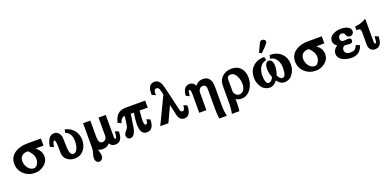

<svg xmlns="http://www.w3.org/2000/svg" viewBox="-1 -1733 5988 2955"><g transform="rotate(-20 2993.0 -255.5)"><path d="M547.4 -333H417Q504.9 -263.2 504.9 -174.8Q504.9 -90.8 434.1 -34.7Q368.7 17.6 282.2 17.6Q176.3 17.6 102.3 -52Q28.3 -121.6 28.3 -223.1Q28.3 -336.4 122.6 -397Q202.6 -449.2 321.3 -449.2H547.4ZM375 -173.8Q375 -256.8 292.5 -333H282.2Q223.6 -333 191.4 -302.7Q159.2 -272.5 159.2 -217.8Q159.2 -156.7 196.3 -107.4Q235.8 -54.2 292.5 -54.7Q326.7 -54.7 352.1 -94.7Q375 -132.8 375 -173.8Z M1138.2 -209.5Q1138.2 -118.7 1087.4 -53.7Q1030.3 19 934.1 19Q862.3 19 811.5 -21.7Q760.7 -62.5 756.3 -132.3Q756.3 -183.6 755.4 -234.4Q754.4 -302.2 745.6 -332Q740.7 -348.6 732.4 -348.6Q708.5 -348.6 698.2 -291Q696.8 -283.2 692.9 -254.9L633.3 -282.2Q642.1 -349.6 666.5 -394Q702.1 -457.5 763.2 -457Q812.5 -457 841.8 -418.5Q866.2 -386.2 869.1 -342.3Q870.1 -285.2 875 -173.3Q882.8 -55.7 939 -55.2Q981.4 -55.2 1006.8 -116.2Q1027.3 -167 1027.3 -227.1Q1027.3 -368.7 927.7 -404.3L939 -457Q1037.6 -435.1 1090.8 -362.3Q1138.2 -296.4 1138.2 -209.5Z M1712.4 -140.6Q1712.4 31.2 1594.7 30.8Q1529.3 30.8 1502.9 -22.9Q1464.4 30.3 1381.8 30.3Q1347.2 30.3 1315.9 12.7Q1337.4 96.7 1337.4 117.2Q1337.4 145 1323.2 166Q1305.2 192.9 1272.5 192.9Q1240.2 192.9 1222.7 166Q1208.5 144.5 1208.5 117.2Q1208.5 94.2 1218.8 57.6Q1231.4 12.7 1233.9 -1.5Q1237.8 -29.8 1237.8 -68.8V-448.7H1356.4V-186Q1356.4 -72.8 1416.5 -72.8Q1450.7 -72.8 1470.7 -95.2Q1490.7 -117.7 1490.7 -151.9V-448.7H1609.4V-88.4Q1609.4 -69.3 1612.3 -61.5Q1615.2 -53.7 1626 -53.7Q1648.9 -53.7 1653.8 -165.5Z M2254.9 -334H2121.1Q2110.8 -206.5 2110.8 -173.8Q2110.8 -98.6 2139.2 -98.6Q2172.4 -98.6 2172.4 -173.3L2231 -149.4Q2231 19.5 2113.8 19.5Q2009.3 19.5 2009.3 -149.4Q2009.3 -224.6 2027.8 -334H1977.1L1945.3 -121.1Q1938 -74.2 1919.4 -37.1Q1890.1 18.1 1845.2 18.1Q1817.4 18.1 1801.5 -0.7Q1785.6 -19.5 1785.6 -43.5Q1785.6 -76.7 1822.3 -116.2Q1853 -147.9 1858.4 -187.5L1878.9 -334H1874Q1818.8 -334 1794.4 -247.6L1738.8 -271.5Q1760.3 -364.3 1803.7 -404.3Q1851.1 -449.2 1939.9 -449.2H2254.9Z M2839.8 -157.2Q2839.8 16.1 2731 15.6Q2654.8 15.6 2630.4 -76.2Q2629.4 -79.1 2621.1 -119.6L2589.8 -253.9L2471.2 1H2338.4L2550.3 -441.4Q2543 -470.7 2536.1 -499Q2524.9 -539.6 2515.1 -553.5Q2505.4 -567.4 2477.5 -567.4Q2433.1 -567.4 2439 -470.7L2377.9 -497.6Q2377.9 -575.2 2392.1 -610.8Q2416 -672.4 2487.3 -672.4Q2552.7 -672.4 2585.9 -600.6Q2597.7 -574.7 2622.6 -473.1L2691.9 -176.3Q2694.8 -155.8 2708 -117.2Q2718.3 -97.7 2742.7 -97.2Q2777.3 -97.2 2783.2 -182.6Z M3356.4 200.2H3232.9Q3221.7 137.7 3221.7 44.4V-280.8Q3221.7 -358.4 3161.6 -358.4Q3130.9 -358.4 3110.6 -333Q3090.3 -307.6 3090.3 -272.9V11.7H2972.7V-293.5Q2972.7 -370.1 2947.3 -370.1Q2936 -370.1 2929.7 -334Q2928.2 -326.2 2923.3 -276.9L2868.2 -303.7Q2868.2 -364.7 2892.6 -406.7Q2922.9 -457.5 2980.5 -457Q3046.9 -457 3073.7 -394.5Q3125 -458 3198.2 -458Q3337.4 -458 3337.4 -280.8V50.8Q3337.4 116.2 3356.4 200.2Z M3820.8 -63.5Q3761.2 29.8 3662.6 30.3Q3609.4 30.3 3570.8 3.9V73.7Q3570.8 137.7 3561.5 200.2H3439Q3456.5 117.2 3456.1 14.2V-258.8Q3456.1 -348.1 3518.6 -403.3Q3578.1 -457 3668.9 -457Q3766.1 -457 3820.8 -392.6Q3871.6 -332 3871.6 -237.3Q3871.6 -142.6 3820.8 -63.5ZM3750.5 -180.2Q3750.5 -248 3719.7 -307.6Q3684.1 -376.5 3630.4 -376.5Q3566.9 -376.5 3566.9 -313.5V-132.3Q3566.9 -96.7 3591.6 -69.3Q3616.2 -42 3649.4 -42Q3700.7 -42 3726.6 -84Q3750.5 -120.6 3750.5 -180.2Z M4552.7 -208Q4552.7 -124 4509.3 -58.6Q4458 19.5 4367.7 19.5Q4302.2 19.5 4249.5 -53.2Q4198.7 19.5 4131.8 19.5Q4042.5 19.5 3990.2 -58.6Q3947.8 -123.5 3947.3 -207Q3947.3 -314 4013.2 -381.3Q4083.5 -453.1 4204.6 -453.1L4221.2 -398.4Q4147 -387.2 4110.4 -321.8Q4080.1 -268.6 4080.1 -194.8Q4080.1 -53.2 4138.7 -53.2Q4179.2 -53.2 4213.4 -121.6Q4183.1 -196.8 4183.1 -269Q4183.1 -308.6 4196.8 -337.9Q4214.8 -376 4249.5 -376Q4286.1 -376 4304.2 -337.9Q4317.9 -308.6 4317.4 -267.6Q4317.4 -196.3 4288.6 -121.6Q4319.3 -52.7 4361.3 -53.2Q4420.9 -53.2 4420.4 -195.3Q4420.4 -269.5 4391.1 -321.8Q4354 -387.2 4280.3 -398.4L4294.9 -453.1Q4416.5 -453.1 4486.8 -381.3Q4552.7 -314.9 4552.7 -208ZM4263.2 -591.8Q4236.3 -565.9 4189.9 -519L4153.3 -542.5Q4176.3 -593.8 4222.2 -687.5Q4234.9 -711.4 4265.1 -710.9Q4284.2 -710.9 4300.3 -698.2Q4316.4 -685.5 4316.4 -666Q4316.4 -646.5 4263.2 -591.8Z M5147 -333H5016.6Q5104.5 -263.2 5104.5 -174.8Q5104.5 -90.8 5033.7 -34.7Q4968.3 17.6 4881.8 17.6Q4775.9 17.6 4701.9 -52Q4627.9 -121.6 4627.9 -223.1Q4627.9 -336.4 4722.2 -397Q4802.2 -449.2 4920.9 -449.2H5147ZM4974.6 -173.8Q4974.6 -256.8 4892.1 -333H4881.8Q4823.2 -333 4791 -302.7Q4758.8 -272.5 4758.8 -217.8Q4758.8 -156.7 4795.9 -107.4Q4835.4 -54.2 4892.1 -54.7Q4926.3 -54.7 4951.7 -94.7Q4974.6 -132.8 4974.6 -173.8Z M5653.8 -118.7Q5608.9 19.5 5473.6 19.5Q5396 19.5 5334.5 -8.8Q5252.4 -47.4 5252 -124Q5252 -191.9 5321.8 -234.9Q5267.1 -272 5267.1 -326.7Q5267.1 -394.5 5339.8 -431.2Q5395 -458 5462.4 -458Q5515.6 -458 5559.6 -440.4Q5621.1 -415 5621.6 -363.8Q5621.6 -338.4 5604.2 -319.6Q5586.9 -300.8 5559.6 -300.8Q5529.3 -300.8 5514.2 -317.4Q5504.9 -327.6 5493.7 -356Q5482.4 -384.3 5446.8 -384.3Q5420.9 -384.3 5405 -366.9Q5389.2 -349.6 5389.2 -321.8Q5389.2 -298.8 5400.6 -283.9Q5412.1 -269 5431.6 -269Q5445.3 -269 5473.4 -271.7Q5501.5 -274.4 5514.6 -274.4Q5563 -274.4 5563 -234.4Q5563 -190.9 5514.2 -190.4Q5501.5 -190.4 5476.1 -193.6Q5450.7 -196.8 5437 -196.8Q5416.5 -196.8 5401.9 -178.2Q5387.2 -159.7 5387.2 -134.3Q5387.2 -101.1 5411.9 -82.5Q5436.5 -64 5476.6 -64Q5524.9 -64 5548.3 -79.3Q5571.8 -94.7 5593.3 -144.5Z M5968.3 -149.4Q5968.3 19.5 5853.5 19.5Q5804.7 19.5 5777.8 -12.7Q5753.4 -42 5752.9 -87.9V-261.7Q5752.9 -292.5 5752.4 -298.8Q5751 -332 5740.7 -343.5Q5730.5 -355 5701.2 -355Q5692.4 -355 5681.2 -354.5V-414.6Q5736.3 -419.9 5772.9 -431.2Q5812.5 -443.8 5867.7 -474.6V-97.2Q5867.7 -62.5 5885.3 -62.5Q5899.4 -62.5 5905.8 -98.6Q5908.7 -117.7 5910.6 -173.3Z"/></g></svg>

Font: Accordance
Style: Bold
Weight: 700
Version: Version 1.2 (build January 31, 2020) Miklal Software Solutio